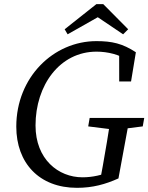

<svg xmlns="http://www.w3.org/2000/svg" viewBox="-20 -881 708 916"><path d="M57.7 -276.9C57.7 -103.5 166.9 15.1 347.3 15.1C422.5 15.1 483.2 -1.9 545.1 -29.8L598.3 -318.3H508.5C496.6 -243.2 484.5 -166 470.5 -89.9L459.5 -30.4L513.1 -64.8C467.4 -45.9 421.9 -35.1 373.4 -35.1C258.4 -35.1 149.5 -121.1 149.5 -282.5C149.5 -474.2 265 -634.6 440.5 -634.6C493.3 -634.6 552.9 -620.6 590 -591.5L548.5 -631.8L548.7 -492.3H605.2L628.2 -631.7C564.4 -673.6 513.9 -684.8 440 -684.8C235.4 -684.8 57.7 -512.7 57.7 -276.9ZM400.8 -278 521.7 -262.9H541.9L661 -278L668.1 -318.3H407.8L400.8 -278ZM472.6 -861.3H439.8L288.5 -741.4L302.6 -717.3L492.2 -824.7H408.1L567.4 -717.3L591.5 -741.4L472.6 -861.3Z"/></svg>

Font: Source Serif Variable
Style: Italic
Weight: 389
Italic angle: -12°
Designer: Frank Grießhammer
Foundry: Adobe Systems Incorporated
Version: Version 3.001;hotconv 1.0.111;makeotfexe 2.5.65597